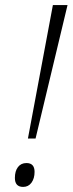

<svg xmlns="http://www.w3.org/2000/svg" viewBox="-20 -734 288 762"><path d="M121.1 -184.1H90.8L189.9 -713.9H248ZM39.1 -27.8Q39.1 -55.2 51.3 -71Q63.5 -86.9 85 -86.9Q117.2 -86.9 117.2 -51.8Q117.2 -25.9 105 -9Q92.8 7.8 71.8 7.8Q39.1 7.8 39.1 -27.8Z"/></svg>

Font: TypoPRO Open Sans
Style: Italic
Weight: 300
Italic angle: -12°
Foundry: Ascender Corporation
Version: Version 1.10